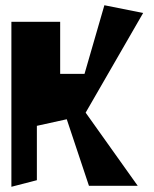

<svg xmlns="http://www.w3.org/2000/svg" viewBox="-20 -715 593 740"><path d="M23.9 4.9V-630.9H211.9V-430.2H305.7L382.3 -694.8L531.7 -665L310.1 -280.8L510.7 1H322.8L237.3 -255.4L122.1 -230V-20.5Z"/></svg>

Font: Some Time Later
Style: Regular
Weight: 400
Version: Version 003.300